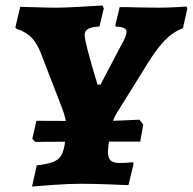

<svg xmlns="http://www.w3.org/2000/svg" viewBox="-20 -671 704 701"><path d="M336 -362H347L423 -507Q442 -539 442 -555Q442 -564 433 -568.5Q424 -573 403 -574L401 -579L417 -645Q456 -645 479 -644L556 -643Q585 -643 618 -644.5Q651 -646 661 -647L664 -640L648 -568Q611 -554 582 -524Q553 -494 520 -441L408 -261Q393 -237 388.5 -216.5Q384 -196 376 -141Q374 -123 374 -117Q374 -95 383.5 -85.5Q393 -76 415 -76Q432 -76 446 -77Q460 -78 464 -79L468 -74L449 5Q429 4 375 2Q321 0 271 0Q234 0 175 4Q116 8 97 10L114 -67Q155 -72 175.5 -80.5Q196 -89 205 -106Q214 -123 218 -156L221 -180Q223 -196 223 -204Q223 -234 206 -278L131 -472Q116 -512 96 -533Q76 -554 40 -566L36 -571L54 -646Q70 -646 111.5 -644.5Q153 -643 189 -643Q218 -643 276.5 -646.5Q335 -650 354 -651L359 -641L343 -574Q314 -573 301.5 -565.5Q289 -558 289 -543Q289 -517 336 -362ZM98 -164 113 -230 331 -229Q369 -229 421 -231Q473 -233 489 -234L503 -216L492 -154H297L109 -153Z"/></svg>

Font: Alegreya SC ExtraBold
Style: Italic
Weight: 800
Italic angle: -7°
Designer: Juan Pablo del Peral
Foundry: Huerta Tipografica
Version: Version 2.007; ttfautohint (v1.6)